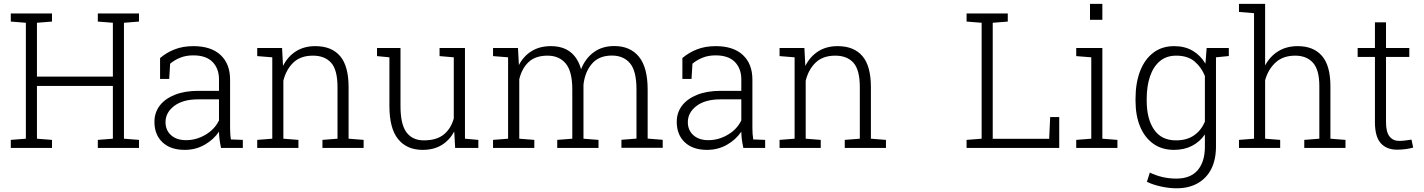

<svg xmlns="http://www.w3.org/2000/svg" viewBox="-20 -782 7528 1015"><path d="M254.9 -42.5V0H37.1V-42.5L116.7 -48.8V-661.6L37.1 -668V-710.9H254.9V-668L175.3 -661.6V-377H576.7V-661.6L497.1 -668V-710.9H714.8V-668L635.3 -661.6V-48.8L714.8 -42.5V0H497.1V-42.5L576.7 -48.8V-327.6H175.3V-48.8Z M956.5 10.3Q881.3 10.3 838.9 -29.8Q796.4 -69.8 796.4 -138.2Q796.4 -187 824.7 -224.1Q853 -260.7 905 -281.2Q957 -301.8 1028.3 -301.8H1137.7V-362.3Q1137.7 -419.4 1103.8 -454.3Q1069.8 -489.3 1001.5 -489.3Q962.9 -489.3 932.4 -476.8Q901.9 -464.4 879.4 -445.3L874.5 -364.7H826.2V-475.1Q860.4 -504.4 903.8 -521.2Q947.3 -538.1 1002.4 -538.1Q1095.7 -538.1 1146 -491.2Q1196.3 -444.3 1196.3 -361.3V-106.4Q1196.3 -90.8 1197.3 -75.4Q1198.2 -60.1 1200.7 -44.9L1263.7 -42.5V0H1148.4Q1142.6 -28.8 1140.4 -46.4Q1138.2 -64 1137.7 -85.9Q1108.9 -43.5 1061.5 -16.6Q1014.2 10.3 956.5 10.3ZM963.4 -41Q1017.6 -41 1066.2 -69.6Q1114.7 -98.1 1137.7 -145.5V-256.8H1027.8Q946.8 -256.8 900.9 -221.9Q855 -187 855 -136.2Q855 -93.8 884.3 -67.4Q913.6 -41 963.4 -41Z M1557.6 -42.5V0H1339.8V-42.5L1419.4 -48.8V-479L1339.8 -485.4V-528.3H1471.2L1476.1 -433.6Q1501.5 -483.4 1544.4 -510.7Q1587.4 -538.1 1647 -538.1Q1732.9 -538.1 1777.8 -485.6Q1822.8 -433.1 1822.8 -321.3V-48.8L1902.3 -42.5V0H1684.6V-42.5L1764.2 -48.8V-320.8Q1764.2 -412.6 1730.5 -450.2Q1696.8 -487.8 1634.3 -487.8Q1568.8 -487.8 1530.8 -451.2Q1492.7 -414.6 1478 -355.5V-48.8Z M2213.9 10.3Q2130.9 10.3 2084.7 -46.4Q2038.6 -103 2038.6 -222.2V-479L1973.1 -485.4V-528.3H2097.2V-221.2Q2097.2 -124.5 2128.9 -82.3Q2160.6 -40 2220.7 -40Q2288.6 -40 2326.7 -71.5Q2364.7 -103 2378.9 -156.2V-479L2303.7 -485.4V-528.3H2438V-48.8L2508.8 -42.5V0H2386.2L2381.3 -86.9Q2356.4 -40.5 2314.7 -15.1Q2272.9 10.3 2213.9 10.3Z M2804.7 -42.5V0H2586.4V-42.5L2666 -48.8V-479L2586.4 -485.4V-528.3H2718.3L2723.1 -438Q2747.6 -485.4 2790.3 -511.7Q2833 -538.1 2892.1 -538.1Q3017.1 -538.1 3051.8 -416Q3074.2 -473.1 3118.9 -505.9Q3163.6 -538.6 3227.1 -538.6Q3311.5 -538.6 3357.7 -482.2Q3403.8 -425.8 3403.8 -308.1V-49.3L3483.4 -43V-0.5H3265.1V-43L3344.7 -49.3V-309.1Q3344.7 -407.2 3310.3 -447.8Q3275.9 -488.3 3214.8 -488.3Q3146 -488.3 3108.9 -444.6Q3071.8 -400.9 3064.5 -334V-48.8L3144 -42.5V0H2925.8V-42.5L3005.4 -48.8V-309.1Q3005.4 -405.3 2970.5 -446.5Q2935.5 -487.8 2874.5 -487.8Q2810.1 -487.8 2774.2 -453.6Q2738.3 -419.4 2725.1 -362.8V-48.8Z M3717.8 10.3Q3642.6 10.3 3600.1 -29.8Q3557.6 -69.8 3557.6 -138.2Q3557.6 -187 3585.9 -224.1Q3614.3 -260.7 3666.3 -281.2Q3718.3 -301.8 3789.6 -301.8H3898.9V-362.3Q3898.9 -419.4 3865 -454.3Q3831.1 -489.3 3762.7 -489.3Q3724.1 -489.3 3693.6 -476.8Q3663.1 -464.4 3640.6 -445.3L3635.7 -364.7H3587.4V-475.1Q3621.6 -504.4 3665 -521.2Q3708.5 -538.1 3763.7 -538.1Q3856.9 -538.1 3907.2 -491.2Q3957.5 -444.3 3957.5 -361.3V-106.4Q3957.5 -90.8 3958.5 -75.4Q3959.5 -60.1 3961.9 -44.9L4024.9 -42.5V0H3909.7Q3903.8 -28.8 3901.6 -46.4Q3899.4 -64 3898.9 -85.9Q3870.1 -43.5 3822.8 -16.6Q3775.4 10.3 3717.8 10.3ZM3724.6 -41Q3778.8 -41 3827.4 -69.6Q3876 -98.1 3898.9 -145.5V-256.8H3789.1Q3708 -256.8 3662.1 -221.9Q3616.2 -187 3616.2 -136.2Q3616.2 -93.8 3645.5 -67.4Q3674.8 -41 3724.6 -41Z M4318.8 -42.5V0H4101.1V-42.5L4180.7 -48.8V-479L4101.1 -485.4V-528.3H4232.4L4237.3 -433.6Q4262.7 -483.4 4305.7 -510.7Q4348.6 -538.1 4408.2 -538.1Q4494.1 -538.1 4539.1 -485.6Q4584 -433.1 4584 -321.3V-48.8L4663.6 -42.5V0H4445.8V-42.5L4525.4 -48.8V-320.8Q4525.4 -412.6 4491.7 -450.2Q4458 -487.8 4395.5 -487.8Q4330.1 -487.8 4292 -451.2Q4253.9 -414.6 4239.3 -355.5V-48.8Z M5579.6 -163.1V0H5089.8V-42.5L5169.4 -48.8V-661.6L5089.8 -668V-710.9H5307.6V-668L5228 -661.6V-48.3H5526.4L5531.7 -163.1Z M5807.6 -761.7V-677.2H5742.2V-761.7ZM5887.2 -42.5V0H5669.4V-42.5L5749 -48.8V-479L5669.4 -485.4V-528.3H5807.6V-48.8Z M6476.1 -528.3V-485.8L6408.2 -479V-6.8Q6408.2 60.5 6383.8 110.4Q6358.9 159.7 6312 186.5Q6265.1 213.4 6199.7 213.4Q6161.1 213.4 6118.2 204.1Q6075.2 194.8 6043 179.2L6058.6 130.4Q6089.8 145.5 6124.8 153.8Q6159.7 162.1 6198.7 162.1Q6273.9 162.1 6311.8 117.4Q6349.6 72.8 6349.6 -6.8V-71.3Q6323.2 -32.7 6282 -11.2Q6240.7 10.3 6186 10.3Q6122.6 10.3 6077.1 -22Q6031.7 -54.2 6007.3 -112.5Q5982.9 -170.9 5982.9 -249.5V-259.8Q5982.9 -343.8 6007.3 -406.7Q6031.7 -469.2 6077.4 -503.7Q6123 -538.1 6187 -538.1Q6243.7 -538.1 6285.2 -513.7Q6326.7 -489.3 6352.5 -445.3L6358.9 -528.3ZM6349.6 -138.7V-380.4Q6331.1 -426.8 6294.9 -457.3Q6258.8 -487.8 6197.8 -487.8Q6146.5 -487.8 6111.8 -459Q6077.1 -429.7 6059.6 -378.4Q6042 -327.1 6042 -259.8V-249.5Q6042 -153.8 6080.8 -96.9Q6119.6 -40 6196.8 -40Q6254.4 -40 6292.2 -66.4Q6330.1 -92.8 6349.6 -138.7Z M6747.6 -42.5V0H6529.8V-42.5L6609.4 -48.8V-712.4L6529.8 -718.8V-761.7H6668V-436Q6693.8 -484.4 6737.5 -511.2Q6781.2 -538.1 6840.3 -538.1Q6923.8 -538.1 6968.5 -486.6Q7013.2 -435.1 7013.2 -325.7V-48.8L7092.8 -42.5V0H6875V-42.5L6954.6 -48.8V-326.7Q6954.6 -413.1 6920.9 -450.4Q6887.2 -487.8 6827.1 -487.8Q6762.7 -487.8 6723.4 -451.7Q6684.1 -415.5 6668 -357.9V-48.8Z M7365.7 9.3Q7310.1 9.3 7279.3 -25.1Q7248.5 -59.6 7248.5 -136.2V-481H7157.2V-528.3H7248.5V-664.1H7307.1V-528.3H7430.2V-481H7307.1V-136.2Q7307.1 -83.5 7325.9 -60.3Q7344.7 -37.1 7376 -37.1Q7392.6 -37.1 7408.7 -39.3Q7424.8 -41.5 7441.9 -43.9L7450.7 -2Q7433.1 3.4 7410.6 6.3Q7388.2 9.3 7365.7 9.3Z"/></svg>

Font: Hanuman Light
Style: Regular
Weight: 300
Designer: Danh Hong
Version: Version 8.002; ttfautohint (v1.8.3)